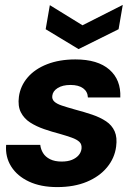

<svg xmlns="http://www.w3.org/2000/svg" viewBox="-20 -750 537 782"><path d="M213 12Q146 12 98 -10.5Q50 -33 25.5 -72Q1 -111 5 -160H144Q146 -142 155.5 -126.5Q165 -111 184 -101.5Q203 -92 231 -92Q256 -92 273 -99Q290 -106 300 -117.5Q310 -129 312 -144Q314 -162 303.5 -172Q293 -182 272 -189.5Q251 -197 223 -205Q192 -213 160 -224Q128 -235 103 -251Q78 -267 65 -292.5Q52 -318 57 -356Q63 -400 92.5 -434.5Q122 -469 172 -488.5Q222 -508 287 -508Q378 -508 425.5 -466.5Q473 -425 470 -353H338Q337 -377 318.5 -390.5Q300 -404 267 -404Q235 -404 215 -391.5Q195 -379 193 -360Q191 -346 201 -336.5Q211 -327 232 -320Q253 -313 285 -304Q323 -294 355.5 -283Q388 -272 412 -256Q436 -240 447 -215Q458 -190 453 -153Q447 -106 416 -68.5Q385 -31 333.5 -9.5Q282 12 213 12ZM480 -730 463 -631 300 -550 166 -631 183 -729 316 -647Z"/></svg>

Font: DM Sans 36pt ExtraBold
Style: Italic
Weight: 800
Italic angle: -10°
Designer: Colophon Foundry, Jonny Pinhorn
Foundry: Colophon Foundry
Version: Version 4.004;gftools[0.9.30]